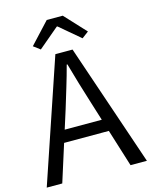

<svg xmlns="http://www.w3.org/2000/svg" viewBox="-135 -1024 879 1111"><g transform="rotate(-15 304.0 -468.5)"><path d="M4 0 252 -733H355L604 0H506L378 -410Q358 -473 340 -533.5Q322 -594 304 -658H300Q283 -594 264.5 -533.5Q246 -473 227 -410L97 0ZM133 -224V-297H471V-224ZM178 -781 138 -811 255 -937H351L468 -811L428 -781L305 -885H301Z"/></g></svg>

Font: Noto Sans HK
Style: Regular
Weight: 400
Designer: Ryoko NISHIZUKA 西塚涼子 (kana, bopomofo & ideographs); Paul D. Hunt (Latin, Greek & Cyrillic); Sandoll Communications 산돌커뮤니
Foundry: Adobe
Version: Version 2.004-H2;hotconv 1.0.118;makeotfexe 2.5.65603